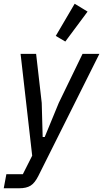

<svg xmlns="http://www.w3.org/2000/svg" viewBox="-48 -806 551 1026"><path d="M393 -518H483L157 134Q138 172 115.5 186Q93 200 55 200H-28L-14 125H74L124 26L62 -518H145L175 -256L180 -74H191L266 -256ZM301 -584 250 -614 351 -786 420 -744Z"/></svg>

Font: IBM Plex Sans Cond Text
Style: Italic
Weight: 450
Width: 3
Italic angle: -11°
Designer: Mike Abbink, Paul van der Laan, Pieter van Rosmalen
Foundry: Bold Monday
Version: Version 1.3